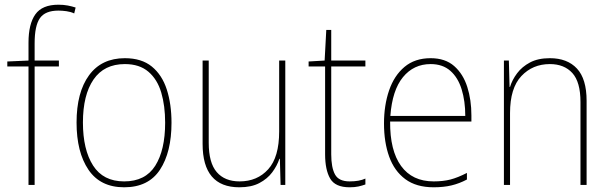

<svg xmlns="http://www.w3.org/2000/svg" viewBox="-20 -785 2589 815"><path d="M230 -503H127V0H101V-503H11V-524L101 -528V-604Q101 -683 130 -724Q159 -765 228 -765Q250 -765 268 -761.5Q286 -758 301 -753L295 -728Q280 -735 262 -737.5Q244 -740 228 -740Q172 -740 149.5 -708Q127 -676 127 -601V-528H230Z M708 -264Q708 -139 659 -64.5Q610 10 507 10Q406 10 355.5 -64.5Q305 -139 305 -265Q305 -393 358 -465.5Q411 -538 510 -538Q581 -538 624.5 -502.5Q668 -467 688 -405Q708 -343 708 -264ZM332 -265Q332 -150 375 -82.5Q418 -15 507 -15Q597 -15 639 -81.5Q681 -148 681 -264Q681 -336 664.5 -392Q648 -448 610 -480.5Q572 -513 510 -513Q422 -513 377 -447.5Q332 -382 332 -265Z M1191 -528V0H1171L1168 -111H1166Q1156 -81 1135.5 -53.5Q1115 -26 1081 -8Q1047 10 996 10Q840 10 840 -174V-528H866V-179Q866 -94 900 -54.5Q934 -15 997 -15Q1072 -15 1118.5 -66.5Q1165 -118 1165 -227V-528Z M1464 -15Q1485 -15 1501.5 -18Q1518 -21 1531 -27V-2Q1517 3 1501.5 6.5Q1486 10 1464 10Q1403 10 1381.5 -27Q1360 -64 1360 -130V-503H1290V-524L1358 -528L1365 -658H1386V-528H1531V-503H1386V-130Q1386 -74 1402 -44.5Q1418 -15 1464 -15Z M1808 -538Q1870 -538 1908 -504.5Q1946 -471 1963.5 -416Q1981 -361 1981 -295V-269H1636Q1635 -146 1682.5 -80.5Q1730 -15 1821 -15Q1861 -15 1892 -23Q1923 -31 1962 -51V-23Q1930 -6 1896.5 2Q1863 10 1821 10Q1747 10 1700.5 -24.5Q1654 -59 1632 -120Q1610 -181 1610 -261Q1610 -338 1631.5 -401Q1653 -464 1697 -501Q1741 -538 1808 -538ZM1808 -513Q1736 -513 1690.5 -457.5Q1645 -402 1637 -293H1955Q1955 -356 1939.5 -406Q1924 -456 1891.5 -484.5Q1859 -513 1808 -513Z M2314 -538Q2388 -538 2429 -494Q2470 -450 2470 -357V0H2444V-352Q2444 -437 2409.5 -475Q2375 -513 2314 -513Q2241 -513 2193 -462Q2145 -411 2145 -305V0H2119V-528H2140L2143 -416H2145Q2154 -446 2175 -474Q2196 -502 2230 -520Q2264 -538 2314 -538Z"/></svg>

Font: Noto Sans Gurmukhi UI SemiCondensed Thin
Style: Regular
Weight: 100
Width: 4
Designer: Jelle Bosma - Monotype Design Team
Foundry: Monotype Imaging Inc.
Version: Version 2.004; ttfautohint (v1.8.4.7-5d5b)